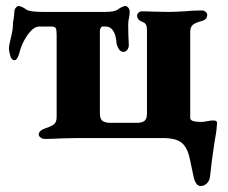

<svg xmlns="http://www.w3.org/2000/svg" viewBox="-20 -463 764 644"><path d="M629 128 616 67Q608 31 589 15.5Q570 0 525 0H245L191 1Q151 3 130 3Q123 3 116.5 -1.5Q110 -6 110 -12Q110 -25 133 -33Q152 -39 161 -46Q170 -53 170 -71V-347Q170 -363 167 -368.5Q164 -374 152 -374H112Q95 -374 78 -353Q61 -332 51 -305Q49 -301 46 -289Q43 -277 38.5 -269Q34 -261 28 -261Q19 -261 14.5 -275.5Q10 -290 10 -302Q10 -310 16 -334Q17 -339 20 -352Q23 -365 23 -373Q23 -390 26 -400Q28 -414 28 -422Q28 -431 33 -437Q38 -443 43 -443Q46 -443 54 -439.5Q62 -436 68 -431Q79 -423 126 -423H332Q364 -423 375 -431Q381 -436 389 -439.5Q397 -443 400 -443Q405 -443 410 -437.5Q415 -432 415 -424Q415 -416 413 -404Q410 -394 410 -380Q410 -345 412 -315V-311Q412 -303 407 -296Q402 -289 394 -289Q385 -289 379 -298Q373 -307 371 -317Q367 -374 334 -374H324Q320 -374 317.5 -369Q315 -364 315 -359V-83Q315 -64 324 -57.5Q333 -51 349 -51H439Q456 -51 464.5 -57.5Q473 -64 473 -83V-360Q473 -373 470 -379.5Q467 -386 459 -389Q440 -396 440 -410Q440 -417 445 -421Q450 -425 456 -425Q479 -425 493 -424L546 -423Q562 -423 598 -425Q626 -428 658 -428Q664 -428 669.5 -423.5Q675 -419 675 -413Q675 -397 655 -392Q636 -387 627 -380Q618 -373 618 -355V-67Q618 -54 655 -54Q662 -54 675 -56.5Q688 -59 694 -59Q708 -59 708 -52Q708 -42 707 -40Q707 -26 699 17Q689 84 685 124Q684 142 674.5 151.5Q665 161 653 161Q636 161 629 128Z"/></svg>

Font: EB Garamond ExtraBold
Style: Regular
Weight: 800
Designer: Georg Duffner and Octavio Pardo
Foundry: Georg Duffner
Version: Version 1.000